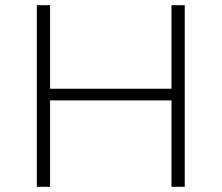

<svg xmlns="http://www.w3.org/2000/svg" viewBox="-20 -720 854 740"><path d="M692 -700V0H641V-333H173V0H122V-700H173V-378H641V-700Z"/></svg>

Font: Montserrat Atlas Light
Style: Regular
Weight: 300
Designer: Julieta Ulanovsky
Foundry: Julieta Ulanovsky
Version: Version 7.200